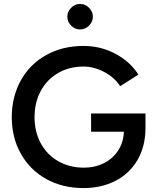

<svg xmlns="http://www.w3.org/2000/svg" viewBox="-20 -946 790 978"><path d="M40 -349Q40 -454 86.5 -537Q133 -620 216 -666Q299 -712 405 -712Q493 -712 568 -672Q643 -632 685 -566L592 -507Q564 -551 511.5 -579Q459 -607 405 -607Q333 -607 276 -574Q219 -541 187.5 -482.5Q156 -424 156 -349Q156 -275 187.5 -216.5Q219 -158 276.5 -125Q334 -92 407 -92Q464 -92 509.5 -115Q555 -138 582 -179.5Q609 -221 611 -275H444V-368H721V-290Q720 -198 679.5 -129.5Q639 -61 567.5 -24.5Q496 12 405 12Q299 12 216 -34Q133 -80 86.5 -162.5Q40 -245 40 -349ZM323 -861Q323 -887 342.5 -906.5Q362 -926 388 -926Q414 -926 433.5 -906.5Q453 -887 453 -861Q453 -835 433.5 -815.5Q414 -796 388 -796Q362 -796 342.5 -815.5Q323 -835 323 -861Z"/></svg>

Font: Oak Sans SemiBold
Style: Regular
Weight: 600
Designer: Erik Kennedy, Walven
Foundry: Erik Kennedy, Walven
Version: Version 1.000